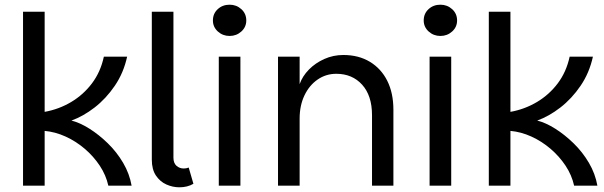

<svg xmlns="http://www.w3.org/2000/svg" viewBox="-20 -790 2570 817"><path d="M78 0V-740H170V-314Q231 -325 283 -356Q335 -387 371.5 -435.5Q408 -484 422 -549H521Q506 -480 468.5 -425Q431 -370 382.5 -332.5Q334 -295 284 -277Q320 -268 360.5 -242.5Q401 -217 439 -180Q477 -143 504 -97Q531 -51 540 0H441Q431 -45 404.5 -85Q378 -125 340.5 -157Q303 -189 259 -209Q215 -229 170 -233V0Z M626 -111V-740H718V-119Q718 -96 731 -84.5Q744 -73 762 -73Q773 -73 783 -77L803 -8Q778 7 743 7Q715 7 688 -5Q661 -17 643.5 -43Q626 -69 626 -111Z M911 0V-549H1003V0ZM957 -637Q928 -637 907 -656Q886 -675 886 -703Q886 -732 906.5 -751Q927 -770 957 -770Q986 -770 1007 -751Q1028 -732 1028 -703Q1028 -675 1007 -656Q986 -637 957 -637Z M1163 0V-549H1255V-432Q1267 -466 1294.5 -494Q1322 -522 1360 -539Q1398 -556 1441 -556Q1506 -556 1554 -527Q1602 -498 1628 -446Q1654 -394 1654 -323V0H1563V-300Q1563 -383 1521 -429.5Q1479 -476 1411 -476Q1367 -476 1331.5 -451.5Q1296 -427 1275.5 -384Q1255 -341 1255 -285V0Z M1808 0V-549H1900V0ZM1854 -637Q1825 -637 1804 -656Q1783 -675 1783 -703Q1783 -732 1803.5 -751Q1824 -770 1854 -770Q1883 -770 1904 -751Q1925 -732 1925 -703Q1925 -675 1904 -656Q1883 -637 1854 -637Z M2060 0V-740H2152V-314Q2213 -325 2265 -356Q2317 -387 2353.5 -435.5Q2390 -484 2404 -549H2503Q2488 -480 2450.5 -425Q2413 -370 2364.5 -332.5Q2316 -295 2266 -277Q2302 -268 2342.5 -242.5Q2383 -217 2421 -180Q2459 -143 2486 -97Q2513 -51 2522 0H2423Q2413 -45 2386.5 -85Q2360 -125 2322.5 -157Q2285 -189 2241 -209Q2197 -229 2152 -233V0Z"/></svg>

Font: Parkinsans
Style: Regular
Weight: 400
Designer: Red Stone, Indian Type Foundry
Foundry: Indian Type Foundry
Version: Version 1.000